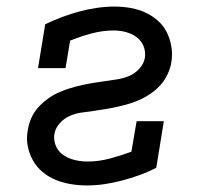

<svg xmlns="http://www.w3.org/2000/svg" viewBox="-20 -558 640 586"><path d="M245 8Q221 8 196.5 4Q172 0 150 -9Q128 -18 110 -33Q92 -48 80.5 -68.5Q69 -89 64.5 -113Q60 -137 65 -162Q68 -180 75.5 -197.5Q83 -215 96 -229.5Q109 -244 124.5 -255.5Q140 -267 157.5 -275Q175 -283 193 -288.5Q211 -294 229 -298Q247 -302 265 -305Q283 -308 301.5 -310.5Q320 -313 338.5 -316Q357 -319 374 -326Q391 -333 405 -348Q419 -363 422 -381Q424 -394 421.5 -406Q419 -418 412.5 -428Q406 -438 396.5 -445Q387 -452 375.5 -456.5Q364 -461 351.5 -463Q339 -465 327 -465Q294 -465 260 -456Q226 -447 194 -434L180 -350H96L118 -484Q143 -496 169.5 -506Q196 -516 222.5 -523Q249 -530 276 -534Q303 -538 329 -538Q353 -538 377 -534Q401 -530 422 -520.5Q443 -511 460.5 -496Q478 -481 488.5 -460.5Q499 -440 503 -416Q507 -392 503 -368Q500 -350 492 -332.5Q484 -315 471.5 -300.5Q459 -286 443 -274.5Q427 -263 410 -255Q393 -247 374.5 -241.5Q356 -236 338 -232Q320 -228 302 -225Q284 -222 266 -219.5Q248 -217 229.5 -214.5Q211 -212 193.5 -204.5Q176 -197 162.5 -182Q149 -167 146 -149Q144 -136 147 -123.5Q150 -111 157 -101Q164 -91 174.5 -84Q185 -77 196.5 -73Q208 -69 221 -67Q234 -65 247 -65Q281 -65 315 -74Q349 -83 381 -95L397 -188H480L457 -46Q432 -33 405.5 -23.5Q379 -14 352.5 -7Q326 0 299 4Q272 8 245 8Z"/></svg>

Font: Iosevka Curly Slab Extended
Style: Italic
Weight: 400
Width: 7
Italic angle: -9°
Monospace: yes
Designer: Belleve Invis
Foundry: Belleve Invis
Version: Version 11.1.0; ttfautohint (v1.8.3)